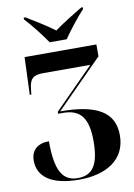

<svg xmlns="http://www.w3.org/2000/svg" viewBox="-101 -994 748 1069"><g transform="rotate(-10 273.0 -460.0)"><path d="M229 -771H325C356 -816 408 -883 444 -921V-931H435C392 -905 322 -863 277 -829C232 -863 163 -905 120 -931H110V-921C147 -883 198 -816 229 -771ZM259 11C407 11 524 -52 524 -194C524 -324 427 -382 220 -382L483 -647V-714H77L69 -502H78L81 -532C87 -590 106 -608 164 -608H430L206 -382V-371H232C332 -371 374 -318 374 -187C374 -53 336 1 253 1C164 1 129 -67 129 -229C67 -229 27 -198 27 -137C27 -51 95 11 259 11Z"/></g></svg>

Font: Noto Serif Display Condensed ExtraBold
Style: Regular
Weight: 800
Width: 3
Designer: Monotype Design Team
Foundry: Monotype Imaging Inc.
Version: Version 2.009